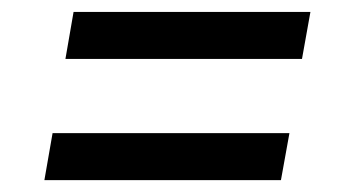

<svg xmlns="http://www.w3.org/2000/svg" viewBox="-20 -496 572 321"><path d="M499 -476.1 484.9 -397.5H89.4L103 -476.1ZM463.9 -273.4 449.7 -194.8H54.2L67.9 -273.4Z"/></svg>

Font: Mardoto
Style: Italic
Weight: 400
Italic angle: -12°
Designer: Christian Robertson, Vahan Hovhannisyan
Foundry: Google
Version: Version 1.000